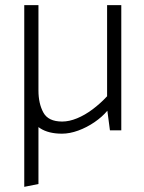

<svg xmlns="http://www.w3.org/2000/svg" viewBox="-20 -505 557 744"><path d="M129 208V-369L74 -359V219ZM395 -485V-132Q369 -104 339 -81.5Q309 -59 278.5 -46.5Q248 -34 221 -34Q167 -34 148 -69Q129 -104 129 -154V-485H74V-148Q74 -102 88.5 -65.5Q103 -29 135.5 -8Q168 13 220 13Q250 13 283 1Q316 -11 346 -31.5Q376 -52 396 -76L406 0H450V-485Z"/></svg>

Font: Catamaran ExtraLight
Style: Regular
Weight: 250
Designer: Pria Ravichandran
Version: Version 2.000